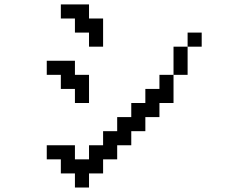

<svg xmlns="http://www.w3.org/2000/svg" viewBox="-20 -754 1040 852"><path d="M250 -671.9V-734.4H375V-671.9H437.5V-546.9H375V-609.4H312.5V-671.9ZM187.5 -421.9V-484.4H312.5V-421.9H375V-296.9H312.5V-359.4H250V-421.9ZM187.5 -46.9V-109.4H312.5V-46.9H375V-109.4H437.5V-171.9H500V-234.4H562.5V-296.9H625V-359.4H687.5V-421.9H750V-296.9H687.5V-234.4H625V-171.9H562.5V-109.4H500V-46.9H437.5V15.6H375V78.1H312.5V15.6H250V-46.9ZM812.5 -546.9V-421.9H750V-546.9ZM812.5 -546.9V-609.4H875V-546.9Z"/></svg>

Font: KH Dot Dougenzaka 16
Style: Regular
Weight: 400
Designer: Original version for X68000 by Keitarou Hiraki (http://hp.vector.co.jp/authors/VA000874/) / TrueType conversion by Homem
Version: Version 1.00.20150527